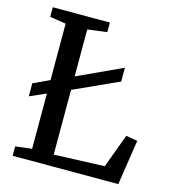

<svg xmlns="http://www.w3.org/2000/svg" viewBox="-110 -835 838 927"><g transform="rotate(15 309.0 -371.5)"><path d="M38 0V-47L120 -57V-682.5L39.5 -695V-743H325V-695L228 -682.5V-57L480.5 -66.5L543 -235L600.5 -225.5L566 0ZM39 -297.5V-362.5L150 -414.5L200.5 -435L451.5 -551V-482L199.5 -367.5L150 -346.5Z"/></g></svg>

Font: Merriweather 28pt
Style: Regular
Weight: 400
Version: Version 2.100